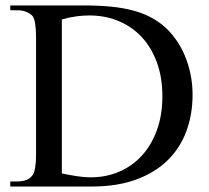

<svg xmlns="http://www.w3.org/2000/svg" viewBox="-20 -682 763 702"><path d="M684.1 -335Q684.1 -265.1 662.1 -204.1Q640.1 -143.1 594.7 -97.7Q549.3 -52.2 479.5 -26.1Q409.7 0 314 0H17.6V-18.6H42.5Q63.5 -18.6 78.4 -24.9Q93.3 -31.2 101.1 -44.9Q106 -53.2 108.9 -71.3Q111.8 -89.4 111.8 -117.7V-545.4Q111.8 -606.4 99.1 -623.5Q88.9 -633.8 75 -639.2Q61 -644.5 42.5 -644.5H17.6V-662.1H286.6Q341.8 -662.1 386 -657.7Q430.2 -653.3 465.8 -643.8Q501.5 -634.3 530 -619.4Q558.6 -604.5 582 -584Q605 -563.5 623.8 -536.6Q642.6 -509.8 656 -478Q669.4 -446.3 676.8 -410.2Q684.1 -374 684.1 -335ZM573.7 -330.1Q573.7 -398.9 553.7 -453.6Q533.7 -508.3 498.3 -546.4Q462.9 -584.5 413.8 -605Q364.7 -625.5 306.2 -625.5Q284.2 -625.5 259.5 -622.3Q234.9 -619.1 206.1 -610.8V-47.9Q236.8 -41.5 262.7 -37.6Q288.6 -33.7 309.6 -33.7Q365.7 -33.2 414.1 -53.5Q462.4 -73.7 497.8 -112.1Q533.2 -150.4 553.5 -205.6Q573.7 -260.7 573.7 -330.1Z"/></svg>

Font: GodaGr
Style: Regular
Weight: 400
Version: 1.0.0